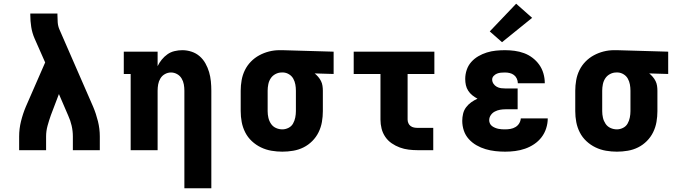

<svg xmlns="http://www.w3.org/2000/svg" viewBox="-20 -808 3640 1033"><path d="M83 0V-74Q83 -115 93 -155.5Q103 -196 119 -234L223 -472L166 -601Q153 -631 148 -663Q143 -695 143 -728V-735H289V-728Q289 -708 290.5 -687.5Q292 -667 300 -649L481 -234Q497 -196 507 -155.5Q517 -115 517 -74V0H372V-74Q372 -103 365.5 -131.5Q359 -160 347 -186L297 -302L254 -189Q244 -161 236 -132Q228 -103 228 -74V0Z M972 205V-320Q972 -337 969 -354Q966 -371 957 -386Q948 -401 932.5 -409.5Q917 -418 900 -418Q883 -418 867.5 -409.5Q852 -401 843 -386Q834 -371 831 -354Q828 -337 828 -320V0H683V-410H646V-530H828V-452Q837 -471 850.5 -487.5Q864 -504 881 -516Q898 -528 919 -533Q940 -538 961 -538Q986 -538 1010.5 -530Q1035 -522 1054 -505.5Q1073 -489 1085.5 -466.5Q1098 -444 1105 -420Q1112 -396 1114.5 -370.5Q1117 -345 1117 -320V205Z M1499 8Q1470 8 1440.5 3Q1411 -2 1384 -15Q1357 -28 1335 -48.5Q1313 -69 1299.5 -95.5Q1286 -122 1280.5 -151Q1275 -180 1275 -210V-320Q1275 -348 1280 -376.5Q1285 -405 1297.5 -430.5Q1310 -456 1330 -476.5Q1350 -497 1375 -510.5Q1400 -524 1427.5 -531Q1455 -538 1484 -538Q1488 -538 1492 -538Q1496 -538 1500 -538L1775 -530V-410L1673 -413Q1683 -405 1692 -394.5Q1701 -384 1707 -372Q1713 -360 1715 -346.5Q1717 -333 1717 -320V-210Q1717 -181 1712 -152Q1707 -123 1694 -96.5Q1681 -70 1660 -49Q1639 -28 1613 -15Q1587 -2 1557.5 3Q1528 8 1499 8ZM1499 -112Q1516 -112 1532 -120Q1548 -128 1556.5 -143Q1565 -158 1568.5 -175.5Q1572 -193 1572 -210V-320Q1572 -337 1569 -353.5Q1566 -370 1558 -384.5Q1550 -399 1535.5 -408Q1521 -417 1505 -418H1500Q1499 -418 1497.5 -418Q1496 -418 1495 -418Q1478 -418 1462 -409.5Q1446 -401 1436.5 -386.5Q1427 -372 1423.5 -354.5Q1420 -337 1420 -320V-210Q1420 -192 1424 -174.5Q1428 -157 1438 -142Q1448 -127 1464.5 -119.5Q1481 -112 1499 -112Z M2227 0Q2203 0 2178.5 -3Q2154 -6 2131 -14.5Q2108 -23 2087.5 -37Q2067 -51 2053 -71.5Q2039 -92 2033 -116Q2027 -140 2027 -165V-410H1883V-530H2317V-410H2173V-165Q2173 -155 2177 -145.5Q2181 -136 2189 -130Q2197 -124 2207 -122Q2217 -120 2227 -120H2311V0Z M2698 8Q2671 8 2644.5 5Q2618 2 2592.5 -5.5Q2567 -13 2543.5 -26.5Q2520 -40 2502 -60Q2484 -80 2475.5 -105.5Q2467 -131 2467 -158Q2467 -177 2471.5 -196Q2476 -215 2487.5 -230.5Q2499 -246 2515 -257.5Q2531 -269 2549 -277Q2534 -285 2521 -295.5Q2508 -306 2499 -320Q2490 -334 2486.5 -350Q2483 -366 2483 -383Q2483 -408 2491 -432Q2499 -456 2515.5 -474.5Q2532 -493 2553.5 -505.5Q2575 -518 2599 -525.5Q2623 -533 2648 -535.5Q2673 -538 2697 -538Q2723 -538 2749 -534.5Q2775 -531 2799.5 -522Q2824 -513 2845 -497Q2866 -481 2881 -460Q2896 -439 2903.5 -413.5Q2911 -388 2911 -362Q2911 -361 2911 -361Q2911 -361 2911 -360H2766Q2766 -360 2766 -360.5Q2766 -361 2766 -361Q2766 -373 2760.5 -385Q2755 -397 2745 -404.5Q2735 -412 2722.5 -415Q2710 -418 2697 -418Q2686 -418 2675 -417Q2664 -416 2654 -412Q2644 -408 2636 -399.5Q2628 -391 2628 -380Q2628 -368 2635 -357.5Q2642 -347 2653 -341Q2664 -335 2676 -333.5Q2688 -332 2700 -332H2765V-220H2700Q2685 -220 2670.5 -217.5Q2656 -215 2642.5 -208Q2629 -201 2620.5 -188.5Q2612 -176 2612 -161Q2612 -152 2616 -143.5Q2620 -135 2627.5 -129.5Q2635 -124 2643.5 -120.5Q2652 -117 2661 -115Q2670 -113 2679.5 -112.5Q2689 -112 2698 -112Q2712 -112 2726.5 -114.5Q2741 -117 2753.5 -124.5Q2766 -132 2773.5 -144.5Q2781 -157 2782 -171H2927Q2927 -144 2918.5 -117.5Q2910 -91 2893.5 -69.5Q2877 -48 2854 -32.5Q2831 -17 2805 -8Q2779 1 2752 4.5Q2725 8 2698 8ZM2681 -581 2615 -639 2757 -788 2843 -712Z M3299 8Q3270 8 3240.5 3Q3211 -2 3184 -15Q3157 -28 3135 -48.5Q3113 -69 3099.5 -95.5Q3086 -122 3080.5 -151Q3075 -180 3075 -210V-320Q3075 -348 3080 -376.5Q3085 -405 3097.5 -430.5Q3110 -456 3130 -476.5Q3150 -497 3175 -510.5Q3200 -524 3227.5 -531Q3255 -538 3284 -538Q3288 -538 3292 -538Q3296 -538 3300 -538L3575 -530V-410L3473 -413Q3483 -405 3492 -394.5Q3501 -384 3507 -372Q3513 -360 3515 -346.5Q3517 -333 3517 -320V-210Q3517 -181 3512 -152Q3507 -123 3494 -96.5Q3481 -70 3460 -49Q3439 -28 3413 -15Q3387 -2 3357.5 3Q3328 8 3299 8ZM3299 -112Q3316 -112 3332 -120Q3348 -128 3356.5 -143Q3365 -158 3368.5 -175.5Q3372 -193 3372 -210V-320Q3372 -337 3369 -353.5Q3366 -370 3358 -384.5Q3350 -399 3335.5 -408Q3321 -417 3305 -418H3300Q3299 -418 3297.5 -418Q3296 -418 3295 -418Q3278 -418 3262 -409.5Q3246 -401 3236.5 -386.5Q3227 -372 3223.5 -354.5Q3220 -337 3220 -320V-210Q3220 -192 3224 -174.5Q3228 -157 3238 -142Q3248 -127 3264.5 -119.5Q3281 -112 3299 -112Z"/></svg>

Font: Iosevka Curly Slab HvEx
Style: Regular
Weight: 900
Width: 7
Monospace: yes
Designer: Belleve Invis
Foundry: Belleve Invis
Version: Version 11.1.0; ttfautohint (v1.8.3)